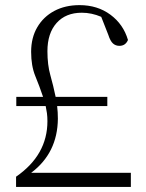

<svg xmlns="http://www.w3.org/2000/svg" viewBox="-20 -733 573 753"><path d="M102.1 -55.2H493.2V0H43V-40Q166 -125 166 -257.8Q166 -274.4 164.1 -289.1Q162.1 -303.7 159.2 -316.9H43.9V-353H148.9Q134.8 -395 118.4 -434.8Q102.1 -474.6 102.1 -529.8Q102.1 -585 126.2 -626.2Q150.4 -667.5 193.1 -690.2Q235.8 -712.9 292 -712.9Q362.3 -712.9 413.1 -675.3Q463.9 -637.7 481.9 -576.2Q472.2 -553.2 448.2 -553.2Q433.6 -553.2 423.1 -562.5Q412.6 -571.8 404.8 -596.2L377 -667Q339.4 -683.1 300.8 -683.1Q237.8 -683.1 201.9 -642.8Q166 -602.5 166 -532.2Q166 -478.5 177.5 -438Q189 -397.5 198.2 -353H400.9V-316.9H204.1Q207 -293 207 -267.1Q205.6 -132.8 102.1 -55.2Z"/></svg>

Font: Source Han Serif CN ExtraLight
Style: Regular
Weight: 250
Designer: Ryoko NISHIZUKA  (kana & ideographs); Frank Grießhammer (Latin, Greek & Cyrillic); Wenlong ZHANG  (bopomofo); Sandoll Co
Foundry: Adobe Systems Incorporated
Version: Version 1.001;PS 1.001;hotconv 16.6.54;makeotf.lib2.5.65590